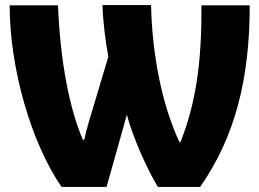

<svg xmlns="http://www.w3.org/2000/svg" viewBox="-20 -735 1020 755"><path d="M222 0H399L479 -284C501 -197 562 -62 601 0H767C904 -196 962 -424 962 -714H772C774 -483 748 -324 690 -177H685C613 -333 578 -531 574 -715H383C385 -647 395 -572 406 -512L351 -328C337 -282 322 -234 311 -185H306C253 -308 217 -493 208 -714H18C18 -464 104 -171 222 0Z"/></svg>

Font: Noto Sans UI Black
Style: Regular
Weight: 900
Designer: Monotype Design Team
Foundry: Monotype Imaging Inc.
Version: Version 1.901